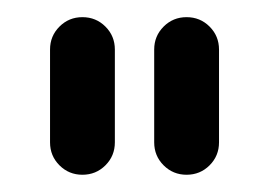

<svg xmlns="http://www.w3.org/2000/svg" viewBox="-20 -625 316 226"><path d="M77 -604.8Q93 -604.8 104.1 -593.7Q115.2 -582.6 115.2 -566.7V-457.4Q115.2 -441.5 104.1 -430.4Q93 -419.3 77 -419.3Q61.1 -419.3 50 -430.4Q38.9 -441.5 38.9 -457.4V-566.7Q38.9 -582.6 50 -593.7Q61.1 -604.8 77 -604.8ZM199.6 -604.8Q215.6 -604.8 226.7 -593.7Q237.8 -582.6 237.8 -566.7V-457.4Q237.8 -441.5 226.7 -430.4Q215.6 -419.3 199.6 -419.3Q183.7 -419.3 172.6 -430.4Q161.5 -441.5 161.5 -457.4V-566.7Q161.5 -582.6 172.6 -593.7Q183.7 -604.8 199.6 -604.8Z"/></svg>

Font: 26F Galaxy Sans
Style: Bold
Weight: 700
Designer: C₂₉H₂₅N₃O₅
Version: Version 1.100